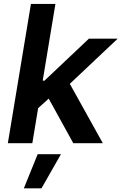

<svg xmlns="http://www.w3.org/2000/svg" viewBox="-20 -748 635 1003"><path d="M21 0 141.6 -727.5H269.5L203.1 -326.7H212.4L444.3 -545.9H594.7L344.7 -310.1L517.1 0H362.8L234.4 -232.9L179.2 -183.1L148.9 0ZM104.5 235.8 176.8 57.6H298.3L196.8 235.8Z"/></svg>

Font: Inter Semi Bold
Style: Italic
Weight: 600
Italic angle: -9.39999°
Designer: Rasmus Andersson
Foundry: rsms
Version: Version 4.000;git-3c8e0fc